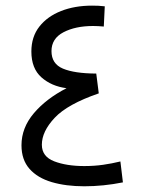

<svg xmlns="http://www.w3.org/2000/svg" viewBox="-20 -652 496 672"><path d="M212.9 -343.3Q160.2 -350.1 125 -381.3Q89.8 -412.6 89.8 -471.7Q89.8 -523.4 117.9 -559.1Q146 -594.7 193.8 -613.5Q241.7 -632.3 302.2 -632.3Q314 -632.3 324.5 -631.8Q335 -631.3 346.7 -629.9L343.3 -559.1Q334 -560.1 324.2 -560.5Q314.5 -561 305.7 -561Q244.1 -561 202.1 -539.1Q160.2 -517.1 160.2 -473.1Q160.2 -428.7 200.2 -411.9Q240.2 -395 316.9 -394.5L325.7 -325.2Q216.3 -287.6 171.4 -239.7Q126.5 -191.9 126.5 -145.5Q126.5 -104 169.7 -87.4Q212.9 -70.8 274.9 -70.8Q309.6 -70.8 340.6 -75.2Q371.6 -79.6 401.4 -86.9L410.2 -13.7Q341.8 0 274.9 0Q210.9 0 161.1 -14.6Q111.3 -29.3 83.3 -61Q55.2 -92.8 55.2 -143.6Q55.2 -204.6 98.4 -255.6Q141.6 -306.6 212.9 -343.3Z"/></svg>

Font: Vazirmatn UI NL Light
Style: Regular
Weight: 300
Designer: Saber Rastikerdar
Foundry: Saber Rastikerdar
Version: Version 33.003